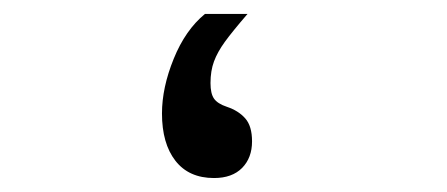

<svg xmlns="http://www.w3.org/2000/svg" viewBox="-20 -255 640 275"><path d="M212 -92.5Q212 -129.5 228.8 -170.8Q245.5 -212 273.5 -235H334.5Q312.5 -209.5 302 -195Q291.5 -180.5 286.5 -167Q281.5 -153.5 281.5 -136Q281.5 -121 286.5 -113.8Q291.5 -106.5 305 -102Q321.5 -96.5 331.2 -85.5Q341 -74.5 341 -52.5Q341 -29 326.8 -14.5Q312.5 0 286.5 0Q250.5 0 231.2 -24.8Q212 -49.5 212 -92.5Z"/></svg>

Font: JuliaMono SemiBold
Style: Regular
Weight: 600
Monospace: yes
Designer: cormullion
Foundry: corm
Version: Version 0.055; ttfautohint (v1.8.4)